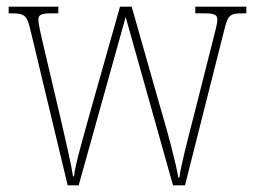

<svg xmlns="http://www.w3.org/2000/svg" viewBox="-20 -556 762 576"><path d="M72 -463 183 0H216L357 -505L499 0H535L653 -467C664 -512 670 -516 711 -516H719V-536H566V-516H594C628 -516 632 -509 632 -496C632 -483 624 -458 617 -428L561 -207C540 -125 524 -64 518 -23H515C508 -67 479 -174 464 -223L375 -536H340L247 -207C234 -158 205 -62 202 -27H199C194 -63 172 -156 161 -204L109 -425C104 -446 95 -486 95 -496C95 -509 99 -516 133 -516H155V-536H6V-516H13C54 -516 61 -511 72 -463Z"/></svg>

Font: Noto Serif Devanagari Condensed Thin
Style: Regular
Weight: 100
Width: 3
Designer: Universal Thirst, Indian Type Foundry and the Monotype Design Team
Foundry: Monotype Imaging Inc.
Version: Version 2.004